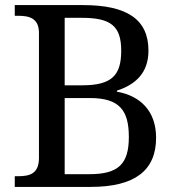

<svg xmlns="http://www.w3.org/2000/svg" viewBox="-20 -734 694 754"><path d="M38 0H336C509 0 593 -64 593 -193C593 -299 530 -358 439 -374V-378C510 -401 563 -446 563 -535C563 -658 479 -714 306 -714H38V-672H51C95 -672 133 -663 133 -604V-114C133 -51 96 -42 51 -42H38ZM303 -399H234V-664H301C414 -664 456 -633 456 -535C456 -439 420 -399 303 -399ZM331 -50H234V-349H333C450 -349 486 -300 486 -196C486 -89 444 -50 331 -50Z"/></svg>

Font: Noto Serif
Style: Regular
Weight: 400
Designer: Monotype Design Team
Foundry: Monotype Imaging Inc.
Version: Version 2.015